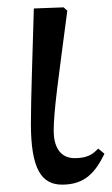

<svg xmlns="http://www.w3.org/2000/svg" viewBox="-20 -493 304 522"><path d="M149 9C212 9 240 -26 264 -75L247 -89C234 -76 221 -63 183 -63C141 -63 126 -98 126 -137C126 -193 139 -280 163 -464L153 -473L72 -470C69 -360 64 -226 64 -157C64 -33 93 9 149 9Z"/></svg>

Font: STIX Two Text
Style: Regular
Weight: 400
Designer: Ross Mills, John Hudson & Paul Hanslow, Tiro Typeworks Ltd; with prior portions MicroPress Inc., and Coen Hoffman.
Foundry: Tiro Typeworks Ltd
Version: Version 2.13 b171